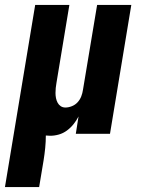

<svg xmlns="http://www.w3.org/2000/svg" viewBox="-56 -540 576 775"><path d="M-36 215 86 -520H224L172 -206Q170 -195 169 -185Q168 -175 168 -164.5Q168 -154 170 -144Q172 -134 176.5 -125.5Q181 -117 189 -111.5Q197 -106 208 -106Q221 -106 234.5 -111.5Q248 -117 257.5 -127.5Q267 -138 272 -151Q277 -164 279 -178L336 -520H474L388 0H250L261 -70Q253 -54 241 -39Q229 -24 214 -13Q199 -2 181.5 3Q164 8 147 8Q142 8 138 7.5Q134 7 129 7Q129 32 126.5 57Q124 82 120 107L102 215Z"/></svg>

Font: Iosevka Term Curly Hv Obl
Style: Regular
Weight: 900
Italic angle: -9°
Designer: Belleve Invis
Foundry: Belleve Invis
Version: Version 32.3.0